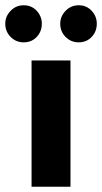

<svg xmlns="http://www.w3.org/2000/svg" viewBox="-51 -710 388 730"><path d="M69 0V-480H217V0ZM-31 -620Q-31 -648 -10.5 -669Q10 -690 39 -690Q69 -690 88.5 -669Q108 -648 108 -620Q108 -590 88.5 -569.5Q69 -549 39 -549Q10 -549 -10.5 -569.5Q-31 -590 -31 -620ZM178 -620Q178 -648 198.5 -669Q219 -690 248 -690Q278 -690 297.5 -669Q317 -648 317 -620Q317 -590 297.5 -569.5Q278 -549 248 -549Q219 -549 198.5 -569.5Q178 -590 178 -620Z"/></svg>

Font: Ek Mukta ExtraBold
Style: Regular
Weight: 800
Designer: Girish Dalvi and Yashodeep Gholap
Foundry: Ek Type
Version: Version 2.538;PS 1.002;hotconv 16.6.51;makeotf.lib2.5.65220;